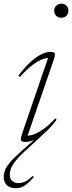

<svg xmlns="http://www.w3.org/2000/svg" viewBox="-68 -738 381 1012"><path d="M217.5 -682Q217.5 -692 222.2 -700.2Q227 -708.5 235.5 -713.5Q244 -718.5 255 -718.5Q273 -718.5 282.8 -707.8Q292.5 -697 292.5 -682Q292.5 -671.5 288.2 -663Q284 -654.5 275.5 -649.5Q267 -644.5 255 -644.5Q238 -644.5 227.8 -655.2Q217.5 -666 217.5 -682ZM167 -37 66.5 55.5Q30.5 88.5 12.8 111.5Q-5 134.5 -10.8 151.2Q-16.5 168 -16.5 183Q-16.5 205 -3.5 216Q9.5 227 29.5 227Q47.5 227 65 218.8Q82.5 210.5 104.5 189L110.5 195Q81.5 228 60.8 241Q40 254 16.5 254Q-15.5 254 -32 237.8Q-48.5 221.5 -48.5 194Q-48.5 178 -42.8 161.5Q-37 145 -19 122.5Q-1 100 35.5 67L123.5 -11.5L126 -8.5Q108.5 1.5 93.8 5.8Q79 10 66 10Q44 10 42.2 0Q40.5 -10 48 -32L190.5 -447.5L203.5 -432Q187.5 -435 164.5 -428.8Q141.5 -422.5 110.2 -400.5Q79 -378.5 36.5 -332.5L29 -339.5Q66 -387.5 97 -414.8Q128 -442 153.2 -453.2Q178.5 -464.5 197 -464.5Q217 -464.5 220.5 -456.5Q224 -448.5 217 -428L72.5 -8.5L59.5 -23.5Q75 -20.5 97.8 -25.8Q120.5 -31 151.8 -51.2Q183 -71.5 224 -114L230.5 -106.5Q213.5 -84.5 198.8 -68.5Q184 -52.5 167 -37Z"/></svg>

Font: Newsreader 36pt ExtraLight
Style: Italic
Weight: 250
Italic angle: -17°
Designer: Hugues Gentile
Foundry: Production Type
Version: Version 1.003